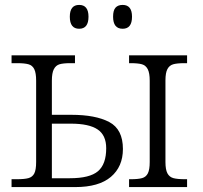

<svg xmlns="http://www.w3.org/2000/svg" viewBox="-20 -761 826 781"><path d="M264 -693Q264 -741 302 -741Q340 -741 340 -693Q340 -644 302 -644Q264 -644 264 -693ZM440 -693Q440 -719 450 -730Q460 -741 479 -741Q517 -741 517 -693Q517 -644 479 -644Q440 -644 440 -693ZM27 -32H48Q80 -32 96 -36.5Q112 -41 119.5 -55.5Q127 -70 127 -102V-433Q127 -464 119.5 -479.5Q112 -495 96 -499.5Q80 -504 51 -504H27V-536H285V-504H265Q237 -504 222 -499.5Q207 -495 199 -479.5Q191 -464 191 -433V-294H270Q369 -294 424.5 -264.5Q480 -235 480 -155Q480 -83 431 -41.5Q382 0 286 0H27ZM505 -32H512Q542 -32 558 -36.5Q574 -41 581.5 -56Q589 -71 589 -102V-433Q589 -464 581 -479.5Q573 -495 557.5 -499.5Q542 -504 512 -504H505V-536H741V-504H730Q700 -504 684.5 -499.5Q669 -495 661 -480Q653 -465 653 -434V-102Q653 -71 661 -56Q669 -41 685 -36.5Q701 -32 733 -32H741V0H505ZM264 -36Q345 -36 378.5 -64.5Q412 -93 412 -158Q412 -211 377 -234.5Q342 -258 268 -258H191V-36Z"/></svg>

Font: Noto Serif Light
Style: Regular
Weight: 300
Designer: Monotype Design Team
Foundry: Monotype Imaging Inc.
Version: Version 1.001